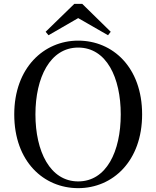

<svg xmlns="http://www.w3.org/2000/svg" viewBox="-20 -960 812 997"><path d="M386 17C566 17 718 -124 718 -366C718 -610 566 -749 386 -749C207 -749 54 -607 54 -366C54 -121 207 17 386 17ZM386 -18C240 -18 164 -174 164 -366C164 -557 240 -713 386 -713C533 -713 607 -557 607 -366C607 -174 533 -18 386 -18ZM407 -940H366L217 -795L232 -777L386 -866L541 -777L555 -795Z"/></svg>

Font: Noto Serif KR Medium
Style: Regular
Weight: 500
Designer: Ryoko NISHIZUKA 西塚涼子 (kana & ideographs); Frank Grießhammer (Latin, Greek & Cyrillic); Wenlong ZHANG 张文龙 (bopomofo); San
Foundry: Adobe
Version: Version 2.001;hotconv 1.1.0;makeotfexe 2.6.0